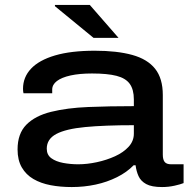

<svg xmlns="http://www.w3.org/2000/svg" viewBox="-20 -744 764 776"><path d="M270 12Q224 12 184.5 4.5Q145 -3 115 -20.5Q85 -38 68 -67.5Q51 -97 51 -140Q51 -204 86.5 -240Q122 -276 186.5 -292Q251 -308 336.5 -311.5Q422 -315 521 -315V-342Q521 -382 504.5 -405Q488 -428 451 -437.5Q414 -447 352 -447Q301 -447 265 -439Q229 -431 210 -416.5Q191 -402 191 -382V-367H75Q74 -371 73.5 -375.5Q73 -380 73 -385Q73 -432 105.5 -466.5Q138 -501 202.5 -520Q267 -539 363 -539Q453 -539 514.5 -522Q576 -505 607 -466Q638 -427 638 -360V-119Q638 -99 645.5 -89.5Q653 -80 672 -80H722V-4Q710 1 685.5 6.5Q661 12 635 12Q593 12 571 0Q549 -12 540 -32Q531 -52 528 -76H520Q493 -48 453 -28Q413 -8 366.5 2Q320 12 270 12ZM296 -80Q332 -80 371.5 -88.5Q411 -97 445 -112.5Q479 -128 500 -151Q521 -174 521 -204V-238Q403 -238 324.5 -230.5Q246 -223 207.5 -202.5Q169 -182 169 -143Q169 -118 187.5 -104.5Q206 -91 235.5 -85.5Q265 -80 296 -80ZM459 -591H358L202 -719V-724H343Z"/></svg>

Font: Archivo Expanded Medium
Style: Regular
Weight: 500
Width: 7
Designer: Hector Gatti
Foundry: Omnibus-Type
Version: Version 2.001